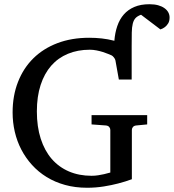

<svg xmlns="http://www.w3.org/2000/svg" viewBox="-20 -864 815 900"><path d="M774.9 -782.2Q774.9 -765.1 768.3 -754.4Q761.7 -743.7 753.4 -737.3Q744.1 -730 731.9 -726.1L641.1 -794.9Q624 -788.6 615.2 -779.1Q606.4 -769.5 602.3 -752.9Q598.1 -736.3 597.7 -711.2Q597.2 -686 597.2 -647.9V-491.2H537.1L521 -581.1Q519.5 -587.9 513.9 -594.7Q508.3 -601.6 503.9 -604Q498 -606.4 487.3 -611.1Q476.6 -615.7 462.6 -620.1Q448.7 -624.5 432.6 -627.7Q416.5 -630.9 400.9 -630.9Q344.2 -630.9 298.3 -611.8Q252.4 -592.8 220.2 -556.2Q188 -519.5 170.4 -465.6Q152.8 -411.6 152.8 -341.8Q152.8 -270 170.9 -213.9Q189 -157.7 222.4 -119.1Q255.9 -80.6 303.2 -60.3Q350.6 -40 409.2 -40Q425.8 -40 440.9 -42.5Q456.1 -44.9 467.8 -47.6Q479.5 -50.3 487.3 -52.7Q495.1 -55.2 497.1 -55.2V-254.9Q497.1 -262.7 491.9 -268.8Q486.8 -274.9 476.1 -275.9L409.2 -280.8V-324.2H669.9V-280.8L619.1 -275.9Q608.4 -274.9 603.3 -268.8Q598.1 -262.7 598.1 -254.9V-23.9Q567.9 -12.7 533.7 -3.9Q504.4 3.9 466.6 10Q428.7 16.1 388.2 16.1Q332.5 16.1 284.9 2.9Q237.3 -10.3 198.5 -34.2Q159.7 -58.1 129.9 -91.1Q100.1 -124 79.8 -163.1Q59.6 -202.1 49.3 -246.3Q39.1 -290.5 39.1 -336.9Q39.1 -415.5 64.5 -480.2Q89.8 -544.9 136.5 -590.8Q183.1 -636.7 249.5 -661.9Q315.9 -687 397.9 -687Q428.7 -687 457 -683.8Q485.4 -680.7 516.1 -672.9Q519 -710.4 529.8 -741.9Q540.5 -773.4 560.3 -796.1Q580.1 -818.8 609.9 -831.5Q639.6 -844.2 680.2 -844.2Q703.6 -844.2 721.2 -839.4Q738.8 -834.5 750.7 -825.9Q762.7 -817.4 768.8 -806.2Q774.9 -794.9 774.9 -782.2Z"/></svg>

Font: Charis SIL
Style: Regular
Weight: 400
Foundry: SIL International
Version: Version 4.112